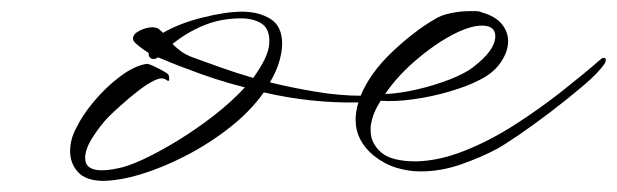

<svg xmlns="http://www.w3.org/2000/svg" viewBox="-20 -306 1109 345"><path d="M163 19Q133 18 119.5 2.5Q106 -13 106 -34Q106 -56 117 -76Q128 -99 149 -124Q170 -149 195 -168Q220 -187 242 -191Q246 -192 255.5 -187.5Q265 -183 274 -178Q283 -173 283 -171Q284 -169 284 -163.5Q284 -158 278 -163Q271 -168 257.5 -161.5Q244 -155 228 -142.5Q212 -130 197.5 -117Q183 -104 174 -95Q159 -79 146 -58.5Q133 -38 133 -22Q133 0 163 0Q174 0 189 -3Q208 -6 237 -19.5Q266 -33 299.5 -53.5Q333 -74 364.5 -98.5Q396 -123 420 -149Q392 -156 366 -164.5Q340 -173 317 -182Q303 -187 289.5 -192.5Q276 -198 264 -203Q260 -200 256 -200Q247 -200 247 -211Q234 -219 224 -228Q219 -232 219 -237Q219 -245 231 -251Q243 -257 254 -257Q258 -257 264 -255L273 -247Q302 -264 344 -274.5Q386 -285 415 -285Q445 -285 466 -272Q487 -259 487 -227Q486 -193 465 -158Q506 -148 548.5 -141Q591 -134 628 -134Q645 -175 684.5 -212.5Q724 -250 762 -272Q773 -279 790.5 -282.5Q808 -286 824 -286Q830 -286 835.5 -286Q841 -286 845 -284Q870 -277 881.5 -263Q893 -249 893 -232Q893 -213 879.5 -193.5Q866 -174 841 -162Q820 -151 787.5 -141.5Q755 -132 722 -127.5Q689 -123 664 -125Q650 -103 647 -84Q646 -81 646 -77.5Q646 -74 646 -71Q646 -49 664.5 -32.5Q683 -16 728 -16Q769 -17 814.5 -35Q860 -53 904.5 -81.5Q949 -110 989 -141.5Q1029 -173 1060 -200Q1062 -202 1065 -202Q1068 -202 1068.5 -199Q1069 -196 1066 -191Q1055 -175 1028 -152Q1001 -129 969.5 -105Q938 -81 911.5 -63Q885 -45 874 -39Q844 -23 808 -10.5Q772 2 736 2Q714 2 692.5 -4.5Q671 -11 652 -26Q619 -53 619 -91Q619 -105 624 -122Q584 -121 540.5 -125.5Q497 -130 454 -140Q430 -106 393 -77Q356 -48 314.5 -26.5Q273 -5 233.5 7Q194 19 163 19ZM435 -166Q448 -184 456 -200.5Q464 -217 464 -232Q464 -255 449.5 -264Q435 -273 413 -273Q377 -273 346.5 -260.5Q316 -248 290 -227Q297 -220 305 -214Q313 -208 326 -203Q348 -195 376 -185Q404 -175 435 -166ZM672 -137Q697 -138 728 -145Q759 -152 787.5 -163Q816 -174 831 -186Q870 -216 870 -241Q870 -260 846 -260Q827 -260 800 -247Q767 -231 731 -201Q695 -171 672 -137Z"/></svg>

Font: WindSong
Style: Regular
Weight: 400
Designer: Robert E. Leuschke
Foundry: Robert E. Leuschke
Version: Version 1.010; ttfautohint (v1.8.3)